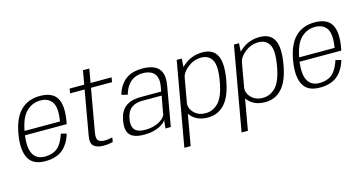

<svg xmlns="http://www.w3.org/2000/svg" viewBox="-92 -1151 3400 1795"><g transform="rotate(-15 1608.0 -253.0)"><path d="M220 5 227.5 -37.5Q144.5 -37.5 111.2 -101.8Q78 -166 99.5 -298Q122.5 -441 181.2 -498.2Q240 -555.5 318.5 -555.5Q398 -555.5 433.2 -499.5Q468.5 -443.5 444.5 -310L451.5 -318.5H94.5L87.5 -278H499.5Q502.5 -288.5 504.5 -300Q531.5 -453.5 488.2 -525.5Q445 -597.5 326 -597.5Q210 -597.5 137.2 -525Q64.5 -452.5 39.5 -298Q16 -154.5 57.8 -74.8Q99.5 5 220 5ZM227.5 -37.5 220 5Q287 5 337.8 -16Q388.5 -37 424.2 -83.8Q460 -130.5 477.5 -192.5L424 -206.5Q408.5 -156 381.5 -114Q354.5 -72 314.5 -54.8Q274.5 -37.5 227.5 -37.5Z M781 6Q828.5 6 873 -5.5L880 -48.5Q843.5 -38 807 -38Q763.5 -38 744 -57Q724.5 -76 735 -135L807.5 -547.5H1011.5L1019 -592H815.5L839 -725.5H777.5L754 -592H613L605 -547.5H746L670.5 -118.5Q657.5 -45.5 690.5 -19.8Q723.5 6 781 6Z M1176.5 5Q1223 5 1259.5 -3.2Q1296 -11.5 1323 -24.8Q1350 -38 1367 -52.5Q1384 -67 1390.5 -79.5L1381.5 0H1433.5L1500.5 -381Q1514.5 -460 1496 -507.5Q1477.5 -555 1431.5 -576.2Q1385.5 -597.5 1317 -597.5Q1271 -597.5 1231.5 -587.2Q1192 -577 1159.8 -554.5Q1127.5 -532 1103.5 -496.5Q1079.5 -461 1064.5 -410.5L1123 -396Q1139 -452 1166 -486.8Q1193 -521.5 1229.2 -537.8Q1265.5 -554 1310 -554Q1358.5 -554 1391.2 -536.5Q1424 -519 1437.5 -481.5Q1451 -444 1439.5 -383.5L1432 -343.5H1234.5Q1205 -343.5 1176.5 -339.2Q1148 -335 1122.5 -324Q1097 -313 1075.8 -293.5Q1054.5 -274 1039.5 -244Q1024.5 -214 1017.5 -171Q1010 -127 1014.5 -96.2Q1019 -65.5 1033.2 -45.8Q1047.5 -26 1069.5 -15Q1091.5 -4 1118.8 0.5Q1146 5 1176.5 5ZM1196.5 -36.5Q1168.5 -36.5 1144.5 -42.2Q1120.5 -48 1103.5 -62.8Q1086.5 -77.5 1079.8 -104.2Q1073 -131 1080 -172.5Q1087.5 -214 1103.2 -240.2Q1119 -266.5 1141.2 -281Q1163.5 -295.5 1189.2 -300.8Q1215 -306 1242 -306H1427L1393.5 -124.5Q1385.5 -108.5 1368.2 -92.8Q1351 -77 1325.5 -64.2Q1300 -51.5 1267.5 -44Q1235 -36.5 1196.5 -36.5Z M1505.5 220.5H1566.5L1691.5 -487L1698 -592H1649ZM1795 4Q1893.5 4 1958.2 -68.5Q2023 -141 2049 -297Q2075.5 -453.5 2037 -525.8Q1998.5 -598 1899.5 -598Q1808.5 -598 1738.5 -549.5Q1668.5 -501 1659.5 -452.5L1678 -410.5Q1687.5 -463.5 1745.8 -508.5Q1804 -553.5 1874 -553.5Q1947 -553.5 1979.2 -497Q2011.5 -440.5 1986.5 -297Q1962 -153 1908.8 -96.8Q1855.5 -40.5 1783 -40.5Q1712.5 -40.5 1670.2 -85.2Q1628 -130 1637.5 -183.5L1604.5 -141.5Q1596 -93 1649.8 -44.5Q1703.5 4 1795 4Z M2059.5 220.5H2120.5L2245.5 -487L2252 -592H2203ZM2349 4Q2447.5 4 2512.2 -68.5Q2577 -141 2603 -297Q2629.5 -453.5 2591 -525.8Q2552.5 -598 2453.5 -598Q2362.5 -598 2292.5 -549.5Q2222.5 -501 2213.5 -452.5L2232 -410.5Q2241.5 -463.5 2299.8 -508.5Q2358 -553.5 2428 -553.5Q2501 -553.5 2533.2 -497Q2565.5 -440.5 2540.5 -297Q2516 -153 2462.8 -96.8Q2409.5 -40.5 2337 -40.5Q2266.5 -40.5 2224.2 -85.2Q2182 -130 2191.5 -183.5L2158.5 -141.5Q2150 -93 2203.8 -44.5Q2257.5 4 2349 4Z M2878 5 2885.5 -37.5Q2802.5 -37.5 2769.2 -101.8Q2736 -166 2757.5 -298Q2780.5 -441 2839.2 -498.2Q2898 -555.5 2976.5 -555.5Q3056 -555.5 3091.2 -499.5Q3126.5 -443.5 3102.5 -310L3109.5 -318.5H2752.5L2745.5 -278H3157.5Q3160.5 -288.5 3162.5 -300Q3189.5 -453.5 3146.2 -525.5Q3103 -597.5 2984 -597.5Q2868 -597.5 2795.2 -525Q2722.5 -452.5 2697.5 -298Q2674 -154.5 2715.8 -74.8Q2757.5 5 2878 5ZM2885.5 -37.5 2878 5Q2945 5 2995.8 -16Q3046.5 -37 3082.2 -83.8Q3118 -130.5 3135.5 -192.5L3082 -206.5Q3066.5 -156 3039.5 -114Q3012.5 -72 2972.5 -54.8Q2932.5 -37.5 2885.5 -37.5Z"/></g></svg>

Font: Anybody UltraCondensed Thin Light
Style: Italic
Weight: 300
Italic angle: -10°
Version: Version 1.111